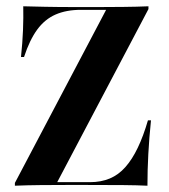

<svg xmlns="http://www.w3.org/2000/svg" viewBox="-20 -591 538 611"><path d="M27.4 0V-8.9L317.7 -559.7H237.1Q191.1 -559.7 156.9 -544.8Q122.6 -529.8 98.4 -496.8Q74.2 -463.7 56.5 -409.7H46.8Q51.6 -454.8 53.2 -495.2Q54.8 -535.5 54 -571Q82.3 -570.2 123.4 -569.4Q164.5 -568.5 225.8 -568.5H291.9Q329.8 -568.5 372.6 -569Q415.3 -569.4 452.4 -571V-562.1L162.1 -11.3H266.1Q301.6 -11.3 329.4 -23Q357.3 -34.7 379 -59.3Q400.8 -83.9 418.5 -121Q436.3 -158.1 450.8 -208.1H460.5Q454.8 -153.2 452 -101.2Q449.2 -49.2 449.2 0Q417.7 -1.6 371.4 -2Q325 -2.4 254.8 -2.4H191.9Q152.4 -2.4 108.9 -2Q65.3 -1.6 27.4 0Z"/></svg>

Font: Playfair 144pt SemiCondensed
Style: Bold
Weight: 700
Width: 4
Designer: Claus Eggers Sørensen
Foundry: Claus Eggers Sørensen
Version: Version 2.203